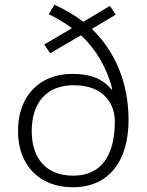

<svg xmlns="http://www.w3.org/2000/svg" viewBox="-20 -781 620 811"><path d="M210 -761 186 -721C221 -704 256 -683 284 -662L167 -593L192 -556L322 -632C386 -573 434 -490 454 -404L451 -403C418 -444 367 -469 285 -469C149 -469 56 -377 56 -228C56 -83 146 10 288 10C440 10 523 -101 523 -274C523 -432 466 -564 368 -659L469 -719L444 -756L332 -689C297 -716 256 -740 210 -761ZM291 -421C422 -421 465 -339 465 -268C465 -119 404 -39 289 -39C176 -39 114 -111 114 -227C114 -351 180 -421 291 -421Z"/></svg>

Font: Noto Sans Meetei Mayek Light
Style: Regular
Weight: 300
Designer: Monotype Design Team and Neelakash Kshetrimayum
Foundry: Monotype Imaging Inc.
Version: Version 2.002